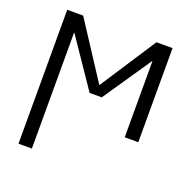

<svg xmlns="http://www.w3.org/2000/svg" viewBox="-130 -648 992 997"><g transform="rotate(20 366.0 -150.0)"><path d="M580 -420 399 -154H332L151 -420H149V220H75V-520H163L365 -210H366L568 -520H657V0H582V-420Z"/></g></svg>

Font: Mplus 1p
Style: Regular
Weight: 400
Version: Version 1.061